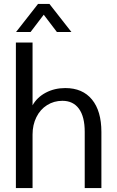

<svg xmlns="http://www.w3.org/2000/svg" viewBox="-20 -959 598 979"><path d="M61 0ZM61 -742H146V-422Q169 -463 213.5 -486.5Q258 -510 313 -510Q401 -510 449 -451.5Q497 -393 497 -286V0H412V-287Q412 -364 382.5 -404.5Q353 -445 298 -445Q255 -445 220 -423Q185 -401 165.5 -361.5Q146 -322 146 -273V0H61ZM174 -939H232L344 -796H270L203 -884L136 -796H62Z"/></svg>

Font: Sarabun
Style: Regular
Weight: 400
Designer: Suppakit Chalermlarp | Katatrad Co.,Ltd.
Foundry: Cadson Demak Co.,Ltd.
Version: Version 1.000; ttfautohint (v1.6)